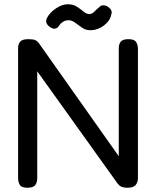

<svg xmlns="http://www.w3.org/2000/svg" viewBox="-20 -872 748 902"><path d="M108 10Q81 10 73 -3.5Q65 -17 65 -37V-646Q65 -664 74.5 -676Q84 -688 113 -688Q135 -688 144.5 -684Q154 -680 162 -670L538 -138V-646Q538 -664 547 -676Q556 -688 584 -688Q611 -688 619.5 -674.5Q628 -661 628 -642V-36Q628 -16 617.5 -3Q607 10 579 10Q562 10 552 6Q542 2 533 -9L155 -537V-36Q155 -16 146 -3Q137 10 108 10ZM299 -852Q324 -852 341.5 -840.5Q359 -829 372.5 -817.5Q386 -806 400 -806Q413 -806 424 -818Q435 -830 446 -838Q452 -846 462.5 -847Q473 -848 484 -842Q511 -825 503 -805Q498 -775 468.5 -752.5Q439 -730 403 -730Q383 -730 366 -741.5Q349 -753 333.5 -765Q318 -777 302 -777Q287 -777 274.5 -768.5Q262 -760 256 -749Q250 -740 240 -737.5Q230 -735 216 -744Q187 -764 202 -790Q215 -814 243.5 -833Q272 -852 299 -852Z"/></svg>

Font: Fredoka
Style: Regular
Weight: 400
Designer: Ben Nathan
Foundry: Milena B. Brandão, Ben Nathan
Version: Version 2.001